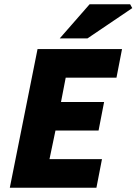

<svg xmlns="http://www.w3.org/2000/svg" viewBox="-20 -880 640 900"><path d="M26 0 156 -650H552L526 -516H288L266 -402H468L442 -268H240L212 -134H458L432 0ZM260 -700 400 -860H590L600 -842L390 -700Z"/></svg>

Font: Source Sans 3 Black
Style: Italic
Weight: 900
Italic angle: -11°
Designer: Paul D. Hunt
Foundry: Adobe
Version: Version 3.052;hotconv 1.1.0;makeotfexe 2.6.0